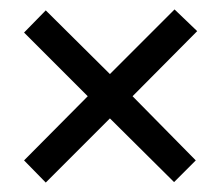

<svg xmlns="http://www.w3.org/2000/svg" viewBox="-20 -557 469 407"><path d="M31 -217 77 -170 213 -306 349 -171 395 -217 261 -353 398 -491 350 -537 213 -400 77 -535 31 -488 166 -353Z"/></svg>

Font: Noto Sans Sinhala ExtraCondensed
Style: Regular
Weight: 400
Width: 2
Designer: Jelle Bosma - Monotype Design Team
Foundry: Monotype Imaging Inc.
Version: Version 2.006